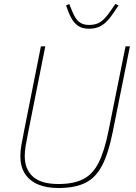

<svg xmlns="http://www.w3.org/2000/svg" viewBox="-20 -930 679 962"><path d="M185 -698H207L122 -271Q113 -227 108.5 -199Q104 -171 104 -148Q104 -82 145 -45Q186 -8 273 -8Q349 -8 397 -32.5Q445 -57 474 -114.5Q503 -172 523 -271L609 -698H631L545 -270Q524 -163 492 -101.5Q460 -40 408 -14Q356 12 273 12Q213 12 170.5 -6Q128 -24 105 -59.5Q82 -95 82 -148Q82 -176 87.5 -205Q93 -234 101 -276ZM426 -786Q393 -786 372 -800Q351 -814 337 -840Q323 -866 311 -903L327 -910L342 -873Q357 -836 376 -820.5Q395 -805 426 -805Q461 -805 483.5 -820Q506 -835 533 -874L558 -910L574 -903Q551 -867 530.5 -840.5Q510 -814 485.5 -800Q461 -786 426 -786Z"/></svg>

Font: IBM Plex Sans Thin
Style: Italic
Weight: 250
Italic angle: -11.31°
Designer: Mike Abbink, Paul van der Laan, Pieter van Rosmalen
Foundry: Bold Monday
Version: Version 3.201